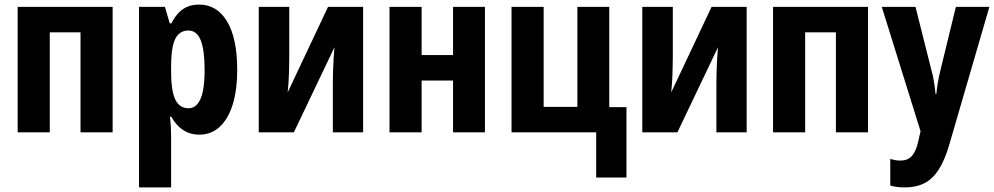

<svg xmlns="http://www.w3.org/2000/svg" viewBox="-20 -577 4335 837"><path d="M471 -547V0H331V-436H197V0H57V-547Z M848 -557Q926 -557 970 -483.5Q1014 -410 1014 -273Q1014 -183 994 -120Q974 -57 937 -23.5Q900 10 849 10Q821 10 798.5 0.5Q776 -9 758.5 -26Q741 -43 727 -68H721Q724 -41 725 -18.5Q726 4 726 21V240H586V-547H699L720 -475H727Q742 -504 759.5 -522Q777 -540 799 -548.5Q821 -557 848 -557ZM801 -444Q775 -444 758 -427.5Q741 -411 733.5 -376.5Q726 -342 726 -288V-264Q726 -211 733.5 -175.5Q741 -140 758 -122.5Q775 -105 802 -105Q825 -105 841 -124Q857 -143 864.5 -180Q872 -217 872 -272Q872 -359 855 -401.5Q838 -444 801 -444Z M1241 -330Q1241 -312 1240.5 -292.5Q1240 -273 1239.5 -253Q1239 -233 1237.5 -213Q1236 -193 1234 -174L1410 -547H1563V0H1431V-219Q1431 -244 1432 -270.5Q1433 -297 1434.5 -323Q1436 -349 1438 -371L1261 0H1108V-547H1241Z M1818 -547V-337H1955V-547H2094V0H1955V-226H1818V0H1678V-547Z M2711 197H2579V0H2210V-547H2350V-111H2497V-547H2636V-110H2711Z M2913 -330Q2913 -312 2912.5 -292.5Q2912 -273 2911.5 -253Q2911 -233 2909.5 -213Q2908 -193 2906 -174L3082 -547H3235V0H3103V-219Q3103 -244 3104 -270.5Q3105 -297 3106.5 -323Q3108 -349 3110 -371L2933 0H2780V-547H2913Z M3764 -547V0H3624V-436H3490V0H3350V-547Z M3824 -547H3971L4041 -269Q4046 -252 4049 -235Q4052 -218 4054.5 -201Q4057 -184 4058 -168H4062Q4064 -190 4068 -214.5Q4072 -239 4079 -268L4147 -547H4293L4117 58Q4098 122 4072 162.5Q4046 203 4010 221.5Q3974 240 3925 240Q3906 240 3890.5 238Q3875 236 3861 232V116Q3871 119 3882 121Q3893 123 3904 123Q3927 123 3942 114Q3957 105 3968 83.5Q3979 62 3986 26L3993 -5Z"/></svg>

Font: Noto Sans Display Condensed
Style: Bold
Weight: 700
Width: 3
Designer: Monotype Design Team
Foundry: Monotype Imaging Inc.
Version: Version 2.003